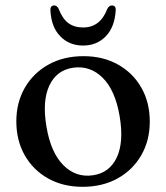

<svg xmlns="http://www.w3.org/2000/svg" viewBox="-20 -692 626 723"><path d="M294.5 -480.5Q368 -480.5 424.2 -449Q480.5 -417.5 512.2 -362Q544 -306.5 544 -234Q544 -163 512 -107.5Q480 -52 423 -20.2Q366 11.5 291 11.5Q217.5 11.5 161.2 -20Q105 -51.5 73.2 -107.2Q41.5 -163 41.5 -235Q41.5 -306 73.5 -361.5Q105.5 -417 162.5 -448.8Q219.5 -480.5 294.5 -480.5ZM330 -32Q392.5 -41 419.8 -99.2Q447 -157.5 430.5 -254.5Q414 -352 366.8 -399Q319.5 -446 255.5 -437Q193 -428 165.8 -369.8Q138.5 -311.5 155 -214.5Q171.5 -117 218.8 -69.8Q266 -22.5 330 -32ZM293 -588.5Q357.5 -588.5 384 -658.5Q391 -671.5 401 -671.5Q418 -671.5 415.5 -650.5Q411.5 -589.5 378 -555Q344.5 -520.5 293 -520.5Q241 -520.5 207.2 -555Q173.5 -589.5 170 -650.5Q168 -671.5 184.5 -671.5Q194.5 -671.5 201 -658.5Q215 -621.5 237.5 -605Q260 -588.5 293 -588.5Z"/></svg>

Font: Fraunces 9pt
Style: Regular
Weight: 400
Version: Version 1.000;[b76b70a41]